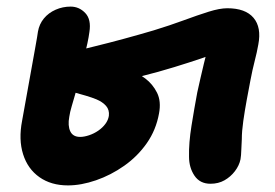

<svg xmlns="http://www.w3.org/2000/svg" viewBox="-20 -545 833 582"><path d="M186 17Q135 17 99.5 -8Q64 -33 50 -77.5Q36 -122 47 -179Q58 -240 68.5 -298.5Q79 -357 86.5 -398.5Q94 -440 95 -449Q99 -472 113 -489Q127 -506 148.5 -515.5Q170 -525 194 -525Q220 -525 238.5 -505.5Q257 -486 251 -448Q247 -417 235 -373.5Q223 -330 214 -286Q213 -277 208 -259.5Q203 -242 197.5 -223.5Q192 -205 190 -191Q185 -164 193 -147Q201 -130 223 -130Q235 -130 250 -135Q265 -140 278 -149Q291 -158 299.5 -169.5Q308 -181 310 -194Q312 -212 301.5 -224Q291 -236 272 -244Q260 -249 240 -255Q220 -261 199.5 -266.5Q179 -272 163 -274L188 -385Q224 -394 267 -404.5Q310 -415 356 -427.5Q402 -440 446 -453Q495 -468 537 -483.5Q579 -499 612.5 -509.5Q646 -520 669 -520Q724 -520 748.5 -491Q773 -462 763 -410Q759 -387 752 -360Q745 -333 739 -301Q734 -275 728 -242.5Q722 -210 717.5 -178.5Q713 -147 713 -123Q712 -110 711.5 -91.5Q711 -73 709 -62Q705 -43 692 -26Q679 -9 660.5 1.5Q642 12 618 12Q586 12 569.5 -12.5Q553 -37 553 -70Q552 -111 560.5 -164Q569 -217 578 -265Q583 -287 588 -309.5Q593 -332 598 -352Q603 -372 607 -388Q611 -404 613 -413L642 -388Q626 -380 590.5 -368Q555 -356 508 -341.5Q461 -327 407 -313.5Q353 -300 300.5 -289.5Q248 -279 202 -272L223 -348Q233 -350 248.5 -351Q264 -352 286 -352Q298 -352 321 -348Q344 -344 371 -334Q398 -324 420.5 -307Q443 -290 456 -264Q469 -238 462 -201Q453 -151 425 -111Q397 -71 356.5 -42.5Q316 -14 271 1.5Q226 17 186 17Z"/></svg>

Font: Shantell Sans
Style: Bold Italic
Weight: 700
Italic angle: -11°
Designer: Stephen Nixon, Anya Danilova, Shantell Martin
Foundry: Arrow Type
Version: Version 1.011;[c5ecc13dd]